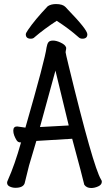

<svg xmlns="http://www.w3.org/2000/svg" viewBox="-20 -918 540 952"><path d="M432.1 14.2Q409.2 14.2 397.9 -2Q390.1 -37.1 337.9 -230L160.2 -219.2Q150.9 -186 124 -97.2L102.1 -8.8Q94.2 13.2 56.2 13.2Q42 13.2 28.6 7.1Q15.1 1 15.1 -12.2Q15.1 -17.1 19 -24.9Q53.2 -101.1 84 -210.9Q85 -210.9 85 -211.9H81.1Q68.8 -211.9 62 -222.9Q55.2 -233.9 50.5 -246.3Q45.9 -258.8 45.9 -270Q45.9 -291 64.9 -291L106 -285.2Q204.1 -626 210.9 -683.1Q213.9 -700.2 220 -708.5Q226.1 -716.8 243.2 -716.8Q259.8 -716.8 280.8 -706.8Q301.8 -696.8 306.2 -686Q308.1 -684.1 308.1 -679.2Q308.1 -673.8 306.6 -668.5Q305.2 -663.1 305.2 -659.2Q305.2 -654.8 320.8 -590.8Q441.9 -91.8 481 -27.8Q484.9 -22.9 484.9 -17.1Q484.9 -2 467 6.1Q449.2 14.2 432.1 14.2ZM178.2 -288.1 320.8 -295.9 254.9 -567.9ZM132.8 -726.1Q107.9 -726.1 107.9 -748Q107.9 -753.9 119.1 -770Q152.8 -819.8 216.8 -887.2Q232.9 -897.9 257.8 -897.9Q291 -897.9 305.2 -882.8L315.9 -871.1Q413.1 -771 413.1 -748Q413.1 -726.1 388.2 -726.1Q377 -726.1 369.1 -733.9Q321.8 -775.9 261.2 -814.9L264.2 -816.9Q198.2 -773.9 151.9 -733.9Q145 -726.1 132.8 -726.1Z"/></svg>

Font: LXGW WenKai Mono GB Screen
Style: Regular
Weight: 400
Monospace: yes
Designer: LXGW / Fontworks Inc.
Foundry: LXGW / Fontworks Inc.
Version: Version 1.510;January 18,2025